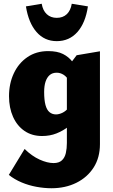

<svg xmlns="http://www.w3.org/2000/svg" viewBox="-20 -713 599 1022"><path d="M254 289Q216 289 174.5 281.5Q133 274 95 258Q57 242 27 218L111 80Q150 118 191 136.5Q232 155 265 155Q294 155 309.5 140.5Q325 126 330.5 101.5Q336 77 336 48V-350L388 -419L512 -440V54Q512 126 478.5 178.5Q445 231 386.5 260Q328 289 254 289ZM204 11Q150 11 110.5 -16Q71 -43 49.5 -91Q28 -139 28 -201Q28 -268 53.5 -322.5Q79 -377 126 -409Q173 -441 236 -441Q285 -441 315.5 -425.5Q346 -410 365 -385Q384 -360 395 -331L348 -281Q336 -304 318.5 -315Q301 -326 282 -326Q259 -326 244.5 -313.5Q230 -301 222.5 -278.5Q215 -256 215 -223Q215 -181 222 -154.5Q229 -128 243.5 -116Q258 -104 278 -104Q294 -104 312 -112.5Q330 -121 347 -141L392 -83Q372 -61 344 -39Q316 -17 281 -3Q246 11 204 11ZM282 -494Q217 -494 174.5 -542.5Q132 -591 118 -679L202 -693Q208 -657 229 -637.5Q250 -618 282 -618Q315 -618 335.5 -637.5Q356 -657 362 -693L448 -679Q435 -591 392 -542.5Q349 -494 282 -494Z"/></svg>

Font: Ysabeau Infant Black
Style: Regular
Weight: 900
Designer: Christian Thalmann (Catharsis Fonts)
Version: Version 2.001;gftools[0.9.30]; featfreeze: ss01,ss02,lnum